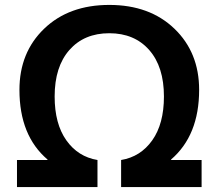

<svg xmlns="http://www.w3.org/2000/svg" viewBox="-20 -760 888 780"><path d="M202 -368Q202 -257 249.5 -190Q297 -123 376 -110V0H49V-110H173V-112Q59 -209 59 -395Q59 -547 159.5 -643.5Q260 -740 424 -740Q588 -740 688.5 -643.5Q789 -547 789 -395Q789 -210 675 -112V-110H799V0H472V-110Q551 -123 598.5 -190Q646 -257 646 -368Q646 -489 586 -557Q526 -625 424 -625Q322 -625 262 -557Q202 -489 202 -368Z"/></svg>

Font: Mplus 1p Bold
Style: Bold
Weight: 700
Version: Version 1.061